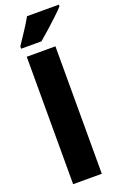

<svg xmlns="http://www.w3.org/2000/svg" viewBox="-182 -1025 689 1076"><g transform="rotate(-20 162.0 -486.5)"><path d="M226 0H55V-760H226ZM324 -963Q308 -945 279.5 -918Q251 -891 219.5 -863Q188 -835 162 -813H41V-827Q65 -863 90.5 -901.5Q116 -940 134 -973H324Z"/></g></svg>

Font: Noto Sans Kannada Condensed Black
Style: Regular
Weight: 900
Width: 3
Designer: Jelle Bosma - Monotype Design Team
Foundry: Monotype Imaging Inc.
Version: Version 2.005; ttfautohint (v1.8.4.7-5d5b)